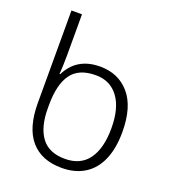

<svg xmlns="http://www.w3.org/2000/svg" viewBox="-139 -864 871 977"><g transform="rotate(20 296.0 -375.0)"><path d="M306 10Q197 10 138.5 -57.5Q80 -125 80 -260V-760H137V-536Q137 -516 136 -485.5Q135 -455 133 -436H137Q152 -467 176 -491Q200 -515 235 -528.5Q270 -542 316 -542Q415 -542 475 -472.5Q535 -403 535 -267Q535 -178 508 -116Q481 -54 429.5 -22Q378 10 306 10ZM306 -39Q391 -39 433.5 -98.5Q476 -158 476 -266Q476 -375 432 -434Q388 -493 310 -493Q218 -493 177.5 -436.5Q137 -380 137 -269V-251Q137 -150 178 -94.5Q219 -39 306 -39Z"/></g></svg>

Font: Noto Sans Georgian Light
Style: Regular
Weight: 300
Version: Version 2.002